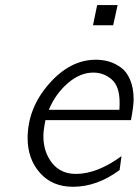

<svg xmlns="http://www.w3.org/2000/svg" viewBox="-20 -715 537 743"><path d="M86.9 -180.2Q86.9 -295.4 168.9 -389.6Q251 -483.9 351.1 -483.9Q377 -483.9 400.9 -477.1Q424.8 -470.2 447.5 -454.1Q470.2 -438 483.6 -406Q497.1 -374 497.1 -331.1Q497.1 -304.2 486.8 -250H155.8Q147.9 -210 147.9 -188Q147.9 -127 181.4 -84.5Q214.8 -42 273.9 -42Q356 -42 450.2 -110.8L442.9 -57.1Q356 7.8 262.2 7.8Q182.1 7.8 134.5 -46.1Q86.9 -100.1 86.9 -180.2ZM168.9 -290H441.9Q442.9 -298.8 442.9 -317.9Q442.9 -380.9 412.4 -407.5Q381.8 -434.1 340.8 -434.1Q290 -434.1 242.4 -393.1Q194.8 -352.1 168.9 -290ZM339.8 -617.2 356 -695.3H435.1L418 -617.2Z"/></svg>

Font: CMU Bright
Style: Oblique
Weight: 500
Italic angle: -12°
Version: Version 0.7.0